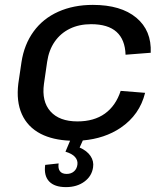

<svg xmlns="http://www.w3.org/2000/svg" viewBox="-20 -568 672 786"><path d="M250 198Q203 198 181 174.5Q159 151 165 107L220 101Q217 122 225.5 133Q234 144 253 144Q271 144 283 133.5Q295 123 297 105Q299 88 287 74.5Q275 61 248 53L267 8Q196 5 147 -20Q93 -48 69.5 -100.5Q46 -153 55 -226L68 -314Q79 -386 117.5 -439Q156 -492 218.5 -520Q281 -548 360 -548Q475 -548 538 -495.5Q601 -443 597 -352L494 -344Q492 -406 457 -437.5Q422 -469 353 -469Q304 -469 266 -450.5Q228 -432 204 -397.5Q180 -363 173 -315L160 -225Q150 -153 186.5 -112Q223 -71 297 -71Q365 -71 409.5 -103Q454 -135 474 -196L574 -188Q552 -98 474 -45Q409 -1 319 7L306 36Q336 49 350.5 70.5Q365 92 361 117Q356 153 325.5 175.5Q295 198 250 198Z"/></svg>

Font: Pathway Extreme 8pt Thin 12pt Medium
Style: Italic
Weight: 500
Italic angle: -8°
Version: Version 1.001;gftools[0.9.26]